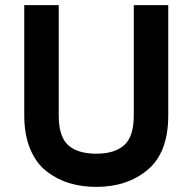

<svg xmlns="http://www.w3.org/2000/svg" viewBox="-20 -720 754 752"><path d="M357 12Q301 12 252.5 -2.5Q204 -17 163 -48.5Q122 -80 98.5 -136Q75 -192 75 -268V-700H210V-268Q210 -185 247 -151.5Q284 -118 357 -118Q429 -118 466.5 -151.5Q504 -185 504 -268V-700H639V-268Q639 -123 559 -55.5Q479 12 357 12Z"/></svg>

Font: OVRPSS Recut ExtraBold
Style: Regular
Weight: 800
Designer: Giant Group
Foundry: Giant Group
Version: Version 1.001;hotconv 1.0.109;makeotfexe 2.5.65596